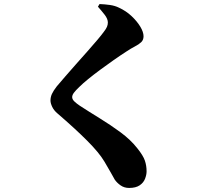

<svg xmlns="http://www.w3.org/2000/svg" viewBox="-20 -850 1040 947"><path d="M463 -817 471 -830Q497 -829 522 -825.5Q547 -822 567 -812Q602 -796 629 -770.5Q656 -745 672 -718.5Q688 -692 688 -671Q688 -653 676.5 -642Q665 -631 645.5 -621Q626 -611 602 -595Q574 -577 540.5 -553.5Q507 -530 474.5 -506Q442 -482 415 -460Q388 -438 372 -422Q353 -404 344.5 -392.5Q336 -381 336 -371Q336 -360 347 -349.5Q358 -339 373 -329Q419 -299 472 -266.5Q525 -234 574.5 -197.5Q624 -161 657 -119Q686 -83 694.5 -58Q703 -33 703 -5Q703 12 695.5 31.5Q688 51 669 64Q650 77 617 77Q593 77 575 64.5Q557 52 546 36Q536 19 525.5 -0.5Q515 -20 495 -53Q469 -97 409.5 -156.5Q350 -216 264 -290Q246 -305 237.5 -323Q229 -341 229 -354Q229 -371 236 -386.5Q243 -402 260 -424Q277 -444 302 -473Q327 -502 355.5 -534Q384 -566 411.5 -597Q439 -628 460.5 -653.5Q482 -679 492 -693Q503 -707 507.5 -717.5Q512 -728 512 -739Q512 -757 496 -777.5Q480 -798 463 -817Z"/></svg>

Font: Early Summer Mincho Heavy
Style: Regular
Weight: 900
Designer: GuiWonder
Version: Version 1.002